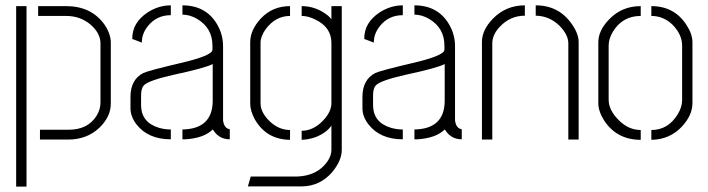

<svg xmlns="http://www.w3.org/2000/svg" viewBox="-20 -527 2672 725"><path d="M130.9 0V-37.1H239.3Q311.5 -37.1 344.7 -89.8Q359.4 -114.3 359.4 -139.6V-363.3Q359.4 -402.3 320.3 -435.5Q282.2 -466.8 229.5 -466.8H124V-503.9H229.5Q325.2 -503.9 375 -433.6Q398.4 -398.4 398.4 -366.2V-135.7Q398.4 -85.9 354.5 -43.9Q307.6 0 237.3 0ZM41 177.7V-503.9H80.1V177.7Z M472.7 -118.2V-163.1Q473.6 -226.6 520.5 -251Q538.1 -259.8 658.2 -288.1Q781.2 -316.4 782.2 -338.9V-354.5Q782.2 -421.9 723.6 -456.1Q696.3 -471.7 668.9 -471.7V-506.8Q759.8 -506.8 801.8 -431.6Q822.3 -394.5 822.3 -352.5V-72.3Q826.2 -42 847.7 -39.1V-1Q808.6 -1 787.1 -33.2Q785.2 -36.1 783.2 -38.1Q751 -5.9 681.6 -1Q674.8 -1 668.9 -1V-38.1Q782.2 -40 783.2 -145.5V-285.2Q755.9 -270.5 637.7 -245.1Q542 -223.6 523.4 -205.1Q512.7 -193.4 512.7 -167V-128.9Q513.7 -63.5 582 -43.9Q602.5 -38.1 625 -38.1V-1Q539.1 -1 495.1 -57.6Q472.7 -86.9 472.7 -118.2ZM479.5 -379.9Q478.5 -441.4 538.1 -480.5Q579.1 -506.8 625 -506.8V-469.7Q570.3 -469.7 537.1 -426.8Q515.6 -399.4 515.6 -366.2Z M916 176.8 926.8 139.6H1102.5Q1176.8 136.7 1214.8 85Q1231.4 61.5 1231.4 39.1V-52.7Q1212.9 -25.4 1170.9 -8.8Q1145.5 0 1119.1 1V-33.2Q1165 -33.2 1203.1 -75.2Q1230.5 -105.5 1231.4 -135.7V-365.2Q1231.4 -424.8 1168.9 -454.1Q1142.6 -466.8 1119.1 -466.8V-503.9Q1173.8 -503.9 1218.8 -467.8Q1227.5 -460 1231.4 -454.1V-503.9H1270.5V39.1Q1270.5 79.1 1234.4 123Q1188.5 175.8 1121.1 176.8ZM924.8 -135.7V-369.1Q925.8 -415 964.8 -457Q1008.8 -503.9 1075.2 -503.9V-466.8Q1020.5 -466.8 983.4 -417Q963.9 -389.6 963.9 -366.2V-136.7Q963.9 -101.6 1000 -67.4Q1034.2 -36.1 1075.2 -36.1V1Q987.3 0 943.4 -74.2Q924.8 -107.4 924.8 -135.7Z M1348.6 -118.2V-163.1Q1349.6 -226.6 1396.5 -251Q1414.1 -259.8 1534.2 -288.1Q1657.2 -316.4 1658.2 -338.9V-354.5Q1658.2 -421.9 1599.6 -456.1Q1572.3 -471.7 1544.9 -471.7V-506.8Q1635.7 -506.8 1677.7 -431.6Q1698.2 -394.5 1698.2 -352.5V-72.3Q1702.1 -42 1723.6 -39.1V-1Q1684.6 -1 1663.1 -33.2Q1661.1 -36.1 1659.2 -38.1Q1627 -5.9 1557.6 -1Q1550.8 -1 1544.9 -1V-38.1Q1658.2 -40 1659.2 -145.5V-285.2Q1631.8 -270.5 1513.7 -245.1Q1418 -223.6 1399.4 -205.1Q1388.7 -193.4 1388.7 -167V-128.9Q1389.6 -63.5 1458 -43.9Q1478.5 -38.1 1501 -38.1V-1Q1415 -1 1371.1 -57.6Q1348.6 -86.9 1348.6 -118.2ZM1355.5 -379.9Q1354.5 -441.4 1414.1 -480.5Q1455.1 -506.8 1501 -506.8V-469.7Q1446.3 -469.7 1413.1 -426.8Q1391.6 -399.4 1391.6 -366.2Z M1799.8 0V-368.2Q1799.8 -414.1 1841.8 -457Q1890.6 -506.8 1961.9 -506.8V-467.8Q1905.3 -467.8 1865.2 -423.8Q1838.9 -394.5 1838.9 -363.3V0ZM2002.9 -467.8V-506.8Q2090.8 -506.8 2139.6 -435.5Q2165 -399.4 2165 -368.2V0H2126V-363.3Q2126 -395.5 2092.8 -429.7Q2054.7 -466.8 2002.9 -467.8Z M2239.3 -137.7V-367.2Q2239.3 -412.1 2280.3 -454.1Q2328.1 -503.9 2399.4 -503.9V-466.8Q2331.1 -466.8 2294.9 -408.2Q2278.3 -380.9 2278.3 -354.5V-150.4Q2278.3 -111.3 2316.4 -73.2Q2353.5 -36.1 2399.4 -36.1V1Q2309.6 1 2261.7 -71.3Q2239.3 -106.4 2239.3 -137.7ZM2439.5 1V-36.1Q2502 -36.1 2538.1 -93.8Q2555.7 -122.1 2555.7 -148.4V-354.5Q2555.7 -397.5 2518.6 -434.6Q2484.4 -466.8 2439.5 -466.8V-503.9Q2526.4 -503.9 2572.3 -432.6Q2594.7 -398.4 2594.7 -367.2V-137.7Q2594.7 -91.8 2554.7 -48.8Q2508.8 0 2439.5 1Z"/></svg>

Font: Post No Bills Colombo Light
Style: Regular
Weight: 300
Designer: Kosala Senevirathne, Siva Puranthara, Lasantha Premarathna, Tharique Azeez
Foundry: Mooniak
Version: Version 1.220 ; ttfautohint (v1.6)